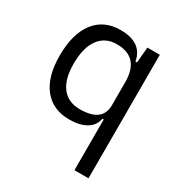

<svg xmlns="http://www.w3.org/2000/svg" viewBox="-176 -650 938 999"><g transform="rotate(30 293.0 -151.0)"><path d="M259.3 9.8Q160.2 9.8 105.5 -58.8Q50.8 -127.4 50.8 -253.9Q50.8 -384.3 105.5 -455.8Q160.2 -527.3 260.3 -527.3Q389.2 -527.3 407.7 -423.8H417L425.3 -517.6H500V224.6H415.5V-80.1H407.7Q399.9 -36.1 360.6 -13.2Q321.3 9.8 259.3 9.8ZM415.5 -304.2Q415.5 -453.6 279.8 -453.6Q210.4 -453.6 172.6 -401.6Q134.8 -349.6 134.8 -253.9Q134.8 -161.1 172.4 -112.5Q210 -64 280.8 -64Q415.5 -64 415.5 -166Z"/></g></svg>

Font: Cascadia Code NF SemiLight
Style: Regular
Weight: 350
Monospace: yes
Designer: Aaron Bell
Foundry: Saja Typeworks
Version: Version 2404.023; ttfautohint (v1.8.4)